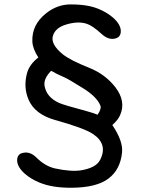

<svg xmlns="http://www.w3.org/2000/svg" viewBox="-20 -822 675 878"><path d="M210 -494.1 214.8 -498Q237.8 -483.9 271.5 -469.7Q291 -461.9 362.3 -417Q423.8 -378.4 439.5 -337.9Q444.3 -324.2 426.3 -297.4Q404.3 -306.2 375.5 -314Q271 -341.8 249.5 -351.6Q193.8 -377 184.1 -427.7Q177.7 -459 210 -494.1ZM493.7 -250Q521.5 -275.4 529.8 -296.9Q556.2 -358.4 508.8 -421.4Q462.4 -482.4 387.2 -512.2Q301.3 -546.4 267.1 -573.7Q209 -621.1 222.7 -660.2Q234.4 -695.8 283.2 -710Q336.9 -726.1 376 -713.4Q402.8 -705.1 443.8 -667.5Q474.6 -638.7 505.4 -645.5Q529.8 -650.4 532.2 -674.8Q535.2 -707.5 497.1 -741.2Q469.7 -765.1 430.7 -781.2Q380.9 -802.2 301.3 -801.8Q241.2 -801.3 190.9 -761.2Q125 -709.5 127.9 -632.3Q129.4 -599.1 155.3 -559.1Q114.3 -527.3 103.5 -487.3Q86.4 -423.3 110.4 -366.7Q139.2 -299.3 231.4 -273.4Q364.7 -236.3 404.8 -209.5Q475.1 -162.6 437.5 -90.3Q418.9 -54.2 349.6 -43Q304.7 -36.1 231.4 -51.8Q186.5 -62 147 -101.1Q117.7 -130.4 85.4 -123Q61 -118.2 58.6 -93.8Q55.7 -61 93.8 -27.3Q121.1 -3.4 160.2 12.7Q218.3 37.1 306.2 36.6Q421.9 36.1 476.6 -5.9Q530.3 -46.9 538.1 -124.5Q543.5 -176.8 493.7 -250Z"/></svg>

Font: Comic Relief
Style: Regular
Weight: 400
Designer: Jeff Davis
Foundry: Loudifier
Version: Version 1.200; ttfautohint (v1.8.4.7-5d5b)